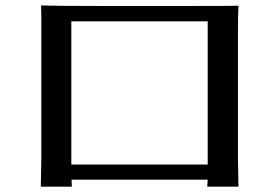

<svg xmlns="http://www.w3.org/2000/svg" viewBox="-20 -705 1040 719"><path d="M132.8 -5.9 134.8 -109.4V-639.6Q134.8 -664.1 133.8 -684.6Q191.4 -682.6 359.4 -682.6H687.5Q847.7 -682.6 873 -683.6Q871.1 -641.6 871.1 -593.8V-109.4L873 -5.9H755.9L757.8 -32.2H248L249 -5.9ZM247.1 -88.9H757.8V-625H247.1Z"/></svg>

Font: GenEi LateMin v2
Style: Medium
Weight: 500
Designer: o_tamon (Modified)
Foundry: o_tamon / Adobe Systems Incorporated / FONT 910 / Philipp H. Poll
Version: Version 2.1;Original Version 1.004